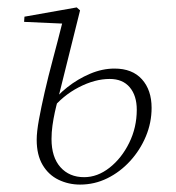

<svg xmlns="http://www.w3.org/2000/svg" viewBox="-20 -486 475 518"><path d="M196 12Q165 12 138 -1Q111 -14 95 -41Q79 -68 79 -109Q79 -130 85 -163Q91 -196 100.5 -237.5Q110 -279 123 -327.5Q136 -376 149 -428L157 -422L45 -427L46 -441L187 -466L196 -458L138 -225L137 -219Q132 -202 128 -183.5Q124 -165 121.5 -147Q119 -129 119 -111Q119 -62 143 -35Q167 -8 207 -8Q243 -8 275.5 -33.5Q308 -59 328.5 -100.5Q349 -142 349 -190Q349 -228 330 -250.5Q311 -273 276 -273Q236 -273 192.5 -250.5Q149 -228 118 -189L109 -200H113Q133 -228 161.5 -250.5Q190 -273 223 -287Q256 -301 289 -301Q337 -301 363 -272Q389 -243 389 -195Q389 -155 373.5 -118Q358 -81 331 -51.5Q304 -22 269.5 -5Q235 12 196 12Z"/></svg>

Font: Source Serif 4 48pt Light
Style: Italic
Weight: 300
Italic angle: -12°
Designer: Frank Grießhammer
Foundry: Adobe Systems Incorporated
Version: Version 4.004;hotconv 1.0.116;makeotfexe 2.5.65601